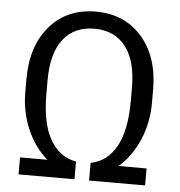

<svg xmlns="http://www.w3.org/2000/svg" viewBox="-52 -770 769 820"><g transform="rotate(5 332.5 -360.5)"><path d="M359.9 -75.7Q430.2 -88.9 469 -158.2Q507.8 -227.5 507.8 -353V-410.6Q507.8 -526.9 460.2 -587.4Q412.6 -647.9 326.7 -647.9Q240.2 -647.9 193.1 -587.4Q146 -526.9 146 -410.6V-353Q146 -227.5 185.8 -158Q225.6 -88.4 297.4 -75.7V0H57.6V-72.8H174.8Q118.7 -121.1 87.2 -195.1Q55.7 -269 55.7 -353V-409.7Q55.7 -550.8 129.4 -636Q203.1 -721.2 326.7 -721.2Q449.7 -721.2 524.2 -636Q598.6 -550.8 598.6 -409.7V-353Q598.6 -269 567.1 -195.1Q535.6 -121.1 480 -72.8H600.1V0H359.9Z"/></g></svg>

Font: Roboto Web
Style: Regular
Weight: 400
Designer: Google
Version: Version 1.200310; 2013